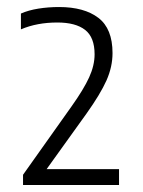

<svg xmlns="http://www.w3.org/2000/svg" viewBox="-20 -834 408 546"><path d="M45.5 -308V-337L183.5 -531.5Q218 -580 233.5 -614Q249 -648 249 -679.5Q249 -728 222 -749Q195 -770 143 -770Q114 -770 88.5 -765.2Q63 -760.5 39.5 -750.5V-795.5Q61 -805 89.2 -809.5Q117.5 -814 148 -814Q219.5 -814 259.8 -783.2Q300 -752.5 300 -683Q300 -644 282.8 -605.2Q265.5 -566.5 226 -511L102.5 -339L97 -353H318.5V-308Z"/></svg>

Font: Encode Sans SemiCondensed Light
Style: Regular
Weight: 300
Width: 4
Designer: Multiple Designers
Foundry: Impallari Type
Version: Version 3.002